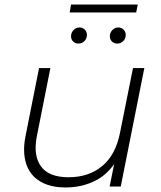

<svg xmlns="http://www.w3.org/2000/svg" viewBox="-20 -822 709 846"><path d="M269 4Q200 4 155.5 -23.5Q111 -51 95 -101.5Q79 -152 92 -220L152 -522H202L142 -220Q126 -137 160.5 -89Q195 -41 282 -41Q371 -41 430.5 -90.5Q490 -140 509 -238L566 -522H616L512 0H463L483 -99Q451 -54 408 -30Q346 4 269 4ZM497 -630Q483 -630 473.5 -639Q464 -648 464 -662Q464 -678 475 -689.5Q486 -701 501 -701Q515 -701 524.5 -691.5Q534 -682 534 -668Q534 -652 523 -641Q512 -630 497 -630ZM326 -630Q312 -630 302.5 -639Q293 -648 293 -662Q293 -678 304 -689.5Q315 -701 330 -701Q344 -701 353.5 -691.5Q363 -682 363 -668Q363 -652 352 -641Q341 -630 326 -630ZM287 -767 293 -802H587L580 -767Z"/></svg>

Font: Montserrat Thin Light
Style: Italic
Weight: 300
Italic angle: -11.3°
Version: Version 9.000